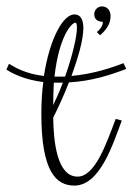

<svg xmlns="http://www.w3.org/2000/svg" viewBox="-85 -610 414 599"><path d="M-65 -393C-44 -379 -6 -361 50 -354C46 -323 44 -290 44 -254C44 -75 90 -31 147 -31C228 -31 268 -163 295 -234L276 -239C247 -163 212 -59 157 -59C92 -59 82 -171 81 -243C95 -271 114 -311 130 -353C201 -357 256 -375 309 -395L300 -413C260 -397 203 -379 138 -373C158 -428 175 -485 175 -522C175 -548 167 -565 147 -565C112 -565 70 -490 52 -373C-2 -379 -38 -399 -57 -411ZM150 -539C154 -539 155 -533 155 -523C155 -496 141 -436 118 -371H94H85C99 -496 138 -539 150 -539ZM81 -283C81 -308 82 -331 83 -352H93H111C102 -328 92 -305 81 -282ZM227 -500C243 -513 260 -534 260 -559C260 -577 250 -590 233 -590C220 -590 209 -579 209 -566C209 -549 221 -542 236 -542C236 -532 230 -520 217 -510Z"/></svg>

Font: Clicker Script
Style: Regular
Weight: 400
Designer: Astigmatic (AOETI)
Foundry: Astigmatic (AOETI)
Version: Version 1.000